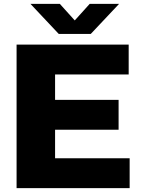

<svg xmlns="http://www.w3.org/2000/svg" viewBox="-20 -970 728 990"><path d="M65.5 0V-740H643.5V-586H264V-154H648.5V0ZM172.5 -301V-455H591.5V-301ZM283 -795 137 -950H288.5L381 -847.5H350L442.5 -950H594L448 -795Z"/></svg>

Font: Encode Sans SC SemiExpanded ExtraBold
Style: Regular
Weight: 800
Width: 6
Designer: Multiple Designers
Foundry: Impallari Type
Version: Version 3.002